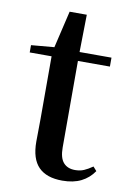

<svg xmlns="http://www.w3.org/2000/svg" viewBox="-81 -737 544 804"><g transform="rotate(10 191.0 -335.0)"><path d="M163 -489V-527H355V-489ZM241 16Q174 16 140 -18.5Q106 -53 106 -126Q106 -152 106.5 -173Q107 -194 107 -223V-489H14V-520L128 -530L109 -516L149 -686H222L219 -511V-500V-121Q219 -77 236.5 -57Q254 -37 286 -37Q307 -37 323.5 -44Q340 -51 360 -65L375 -48Q354 -17 321 -0.5Q288 16 241 16Z"/></g></svg>

Font: Noto Serif TC SemiBold
Style: Regular
Weight: 600
Version: Version 2.002-H1;hotconv 1.1.0;makeotfexe 2.6.0